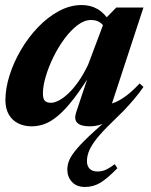

<svg xmlns="http://www.w3.org/2000/svg" viewBox="-20 -489 602 763"><path d="M550 -143.5Q532 -117.5 512.5 -94.5Q493 -71.5 471.5 -49L407 14.5Q372.5 49.5 355 74.2Q337.5 99 331.5 117.2Q325.5 135.5 325.5 151.5Q325.5 170 336 181.2Q346.5 192.5 367.5 192.5Q384.5 192.5 399.5 186Q414.5 179.5 436 163.5L446.5 179.5Q404.5 222.5 377 238.2Q349.5 254 318 254Q284 254 265.8 233.8Q247.5 213.5 247.5 185Q247.5 165 256 145.8Q264.5 126.5 287.5 99.8Q310.5 73 355 32.5L415.5 -21.5L420.5 -13.5Q397.5 1 377.2 7Q357 13 337 13Q301 13 287.2 -0.8Q273.5 -14.5 282.5 -42L339.5 -213L351 -212.5Q308.5 -143 274.8 -99Q241 -55 212.2 -30.5Q183.5 -6 157.8 3.5Q132 13 106 13Q75.5 13 51.8 1Q28 -11 14.8 -34.2Q1.5 -57.5 1.5 -91Q1.5 -137.5 18 -189.8Q34.5 -242 63.5 -291.2Q92.5 -340.5 131 -380.8Q169.5 -421 214 -445Q258.5 -469 305 -469Q339.5 -469 367.2 -453.2Q395 -437.5 418 -401L399.5 -372Q392.5 -389 378.2 -399.2Q364 -409.5 342 -409.5Q315 -409.5 288 -389Q261 -368.5 236.2 -335Q211.5 -301.5 192.2 -262.2Q173 -223 161.8 -185Q150.5 -147 150.5 -118Q150.5 -97 158 -88.8Q165.5 -80.5 182.5 -80.5Q196 -80.5 213.5 -89.5Q231 -98.5 251 -117Q271 -135.5 291.2 -164.2Q311.5 -193 330 -231.5L399 -415L442 -459H550L413 -41.5L395.5 -72Q416 -73.5 437.8 -82.5Q459.5 -91.5 483.8 -110Q508 -128.5 535 -157.5Z"/></svg>

Font: Newsreader 36pt
Style: Bold Italic
Weight: 700
Italic angle: -17°
Designer: Hugues Gentile
Foundry: Production Type
Version: Version 1.003